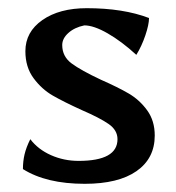

<svg xmlns="http://www.w3.org/2000/svg" viewBox="-20 -438 429 469"><path d="M36 -25Q36 -44 40 -61Q44 -78 54 -98Q73 -73 104.5 -59Q136 -45 172 -45Q267 -45 267 -98Q267 -120 245.5 -135Q224 -150 180 -169Q136 -189 109 -204.5Q82 -220 62 -247Q42 -274 42 -313Q42 -360 83.5 -389Q125 -418 192 -418Q281 -418 344 -394Q344 -378 335 -351.5Q326 -325 313 -304Q277 -337 243 -356.5Q209 -376 186 -376Q162 -371 147 -357.5Q132 -344 132 -328Q132 -300 155 -283Q178 -266 227 -243Q268 -225 294.5 -209.5Q321 -194 339.5 -168.5Q358 -143 358 -107Q358 -51 313.5 -20Q269 11 187 11Q93 11 36 -25Z"/></svg>

Font: Mirza
Style: Regular
Weight: 400
Designer: Arabic design by Kourosh Beigpour, Latin design by Eduardo Tunni, engineering by Lasse Fister
Version: Version 1.0010g